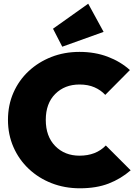

<svg xmlns="http://www.w3.org/2000/svg" viewBox="-20 -1004 735 1036"><path d="M411 12Q329 12 258.5 -15.5Q188 -43 135 -93Q82 -143 52.5 -210.5Q23 -278 23 -357Q23 -437 52.5 -504Q82 -571 134.5 -620Q187 -669 257 -696.5Q327 -724 409 -724Q492 -724 561 -698Q630 -672 681 -626L548 -492Q524 -518 489.5 -533Q455 -548 409 -548Q329 -548 278 -497Q227 -446 227 -357Q227 -268 278 -216Q329 -164 409 -164Q498 -164 551 -219L685 -85Q632 -39 566 -13.5Q500 12 411 12ZM316 -752 266 -849 456 -984 539 -832Z"/></svg>

Font: Outfit Black
Style: Regular
Weight: 900
Designer: Rodrigo Fuenzalida
Foundry: fragTYPE
Version: Version 1.100; ttfautohint (v1.8.4.7-5d5b)